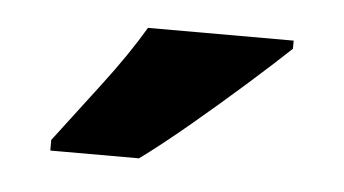

<svg xmlns="http://www.w3.org/2000/svg" viewBox="-28 -803 421 235"><g transform="rotate(5 182.5 -686.0)"><path d="M325 -756Q306 -738 274.5 -710Q243 -682 209 -653.5Q175 -625 149 -606H40V-619Q65 -652 95.5 -692Q126 -732 146 -766H325Z"/></g></svg>

Font: Noto Sans SemiCondensed ExtraBold
Style: Regular
Weight: 800
Width: 4
Designer: Monotype Design Team
Foundry: Monotype Imaging Inc.
Version: Version 2.013; ttfautohint (v1.8.4.7-5d5b)